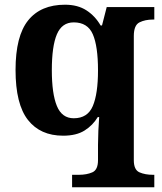

<svg xmlns="http://www.w3.org/2000/svg" viewBox="-20 -566 688 815"><path d="M286 229V176H315Q348 176 372 165.5Q396 155 396 114V49Q396 24 397.5 -11Q399 -46 401 -69H395Q374 -34 339 -12Q304 10 248 10Q151 10 98.5 -57Q46 -124 46 -269Q46 -413 99.5 -479.5Q153 -546 256 -546Q310 -546 347 -522Q384 -498 407 -458H413L433 -536H635V-483H629Q596 -483 572 -471Q548 -459 548 -413V114Q548 155 572 165.5Q596 176 629 176H635V229ZM293 -64Q352 -64 374 -116Q396 -168 396 -267Q396 -370 374 -420.5Q352 -471 293 -471Q243 -471 221.5 -420.5Q200 -370 200 -268Q200 -168 221.5 -116Q243 -64 293 -64Z"/></svg>

Font: Noto Serif
Style: Bold
Weight: 700
Designer: Monotype Design Team
Foundry: Monotype Imaging Inc.
Version: Version 2.014